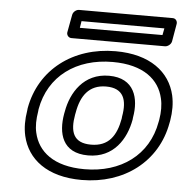

<svg xmlns="http://www.w3.org/2000/svg" viewBox="-54 -788 843 875"><g transform="rotate(5 367.5 -350.5)"><path d="M446 -513C588 -513 660 -451 679 -367C686 -338 686 -305 680 -269L678 -259C651 -105 526 -15 360 -15C218 -15 146 -77 127 -161C120 -190 121 -223 127 -259L128 -269C155 -423 280 -513 446 -513ZM728 -259 730 -269C737 -311 737 -349 729 -385C705 -490 613 -563 455 -563C261 -563 110 -449 78 -269L77 -259C70 -217 70 -179 78 -143C102 -38 193 35 351 35C545 35 696 -79 728 -259ZM560 -269C576 -357 552 -449 435 -449C319 -449 263 -356 248 -269L246 -259C230 -169 252 -79 371 -79C488 -79 543 -170 559 -259ZM510 -269 509 -259C495 -181 461 -129 380 -129C298 -129 282 -181 296 -259L298 -269C311 -345 347 -399 426 -399C506 -399 524 -346 510 -269ZM661 -655H283L288 -686H667ZM677 -605C688 -605 704 -615 707 -630L721 -711C723 -722 716 -736 701 -736H272C261 -736 246 -726 243 -711L228 -630C226 -619 234 -605 249 -605Z"/></g></svg>

Font: Asimov
Style: XWidOuIt
Weight: 500
Designer: Google
Version: Version 2.000980; 2014